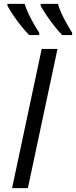

<svg xmlns="http://www.w3.org/2000/svg" viewBox="-20 -965 390 985"><path d="M42 0 193.8 -713.9H274.9L123 0ZM298.8 -785.2Q279.8 -804.7 258.5 -831.8Q237.3 -858.9 218.5 -886.7Q199.7 -914.6 188.5 -935.5V-945.3H276.9Q288.1 -908.7 308.6 -869.4Q329.1 -830.1 350.1 -796.9V-785.2ZM129.4 -785.2Q110.4 -804.7 88.6 -831.8Q66.9 -858.9 48.1 -886.7Q29.3 -914.6 18.1 -935.5V-945.3H106.4Q118.2 -908.7 138.7 -869.4Q159.2 -830.1 181.2 -796.9V-785.2Z"/></svg>

Font: Open Sans
Style: Italic
Weight: 400
Italic angle: -12°
Designer: Monotype Design Team
Foundry: Monotype Imaging Inc.
Version: Version 3.000; ttfautohint (v1.8.4)